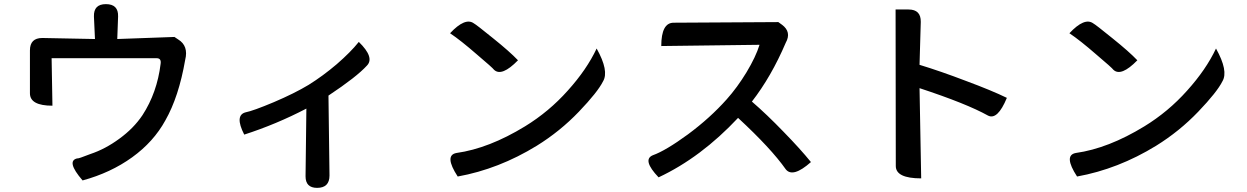

<svg xmlns="http://www.w3.org/2000/svg" viewBox="-20 -828 6040 930"><path d="M493 -808Q554 -808 552 -748L548 -639L825 -649L843 -637Q894 -606 877 -538Q846 -359 781 -245Q724 -141 620 -66Q516 9 380 46Q298 -49 355 -61Q357 -58 418 -82Q490 -106 558 -156Q627 -206 670 -270Q741 -379 758 -519Q762 -546 739 -546H230L234 -316Q125 -316 125 -376V-584Q125 -644 185 -644L440 -639L435 -748Q433 -808 493 -808Z M1163 -176Q1115 -270 1170 -284Q1206 -291 1306 -333Q1407 -376 1475 -417Q1544 -460 1611 -517Q1678 -575 1718 -625Q1796 -549 1757 -510Q1708 -456 1571 -365L1576 22Q1576 82 1516 82Q1460 82 1460 26L1464 -302Q1318 -226 1163 -176Z M2160 -667Q2233 -745 2275 -715Q2288 -708 2368 -643Q2449 -578 2489 -536Q2410 -455 2373 -490Q2367 -499 2289 -565Q2212 -632 2160 -667ZM2197 27Q2130 -76 2191 -87Q2348 -109 2523 -216Q2639 -287 2730 -389Q2822 -491 2870 -593Q2931 -484 2901 -434Q2875 -382 2784 -287Q2693 -192 2580 -122Q2396 -9 2197 27Z M3768 -708Q3815 -673 3786 -621Q3716 -457 3622 -336Q3694 -274 3775 -190Q3857 -106 3908 -43Q3820 35 3786 -8Q3715 -109 3555 -257Q3375 -65 3170 31Q3089 -54 3142 -76Q3204 -98 3312 -177Q3420 -257 3500 -347Q3551 -404 3596 -478Q3641 -553 3659 -611L3183 -605Q3183 -718 3243 -718L3750 -721Z M4442 36Q4319 36 4319 -24L4318 -782H4381Q4441 -782 4440 -722L4434 -514Q4536 -483 4659 -436Q4783 -390 4857 -354Q4812 -245 4766 -268Q4662 -326 4434 -401L4442 36Z M5160 -667Q5233 -745 5275 -715Q5288 -708 5368 -643Q5449 -578 5489 -536Q5410 -455 5373 -490Q5367 -499 5289 -565Q5212 -632 5160 -667ZM5197 27Q5130 -76 5191 -87Q5348 -109 5523 -216Q5639 -287 5730 -389Q5822 -491 5870 -593Q5931 -484 5901 -434Q5875 -382 5784 -287Q5693 -192 5580 -122Q5396 -9 5197 27Z"/></svg>

Font: Swei Half Moon CJK SC
Style: Medium
Weight: 500
Version: Version 2.071